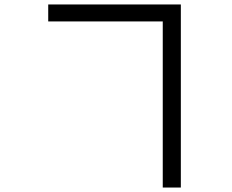

<svg xmlns="http://www.w3.org/2000/svg" viewBox="-20 -790 1040 860"><path d="M196 -770V-694H709V50H790V-770Z"/></svg>

Font: Source Han Sans HK
Style: Regular
Weight: 400
Designer: Ryoko NISHIZUKA 西塚涼子 (kana, bopomofo & ideographs); Paul D. Hunt (Latin, Greek & Cyrillic); Sandoll Communications 산돌커뮤니
Foundry: Adobe
Version: Version 2.000;hotconv 1.0.107;makeotfexe 2.5.65593